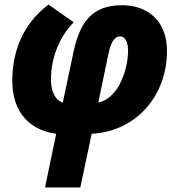

<svg xmlns="http://www.w3.org/2000/svg" viewBox="-20 -584 777 844"><path d="M178 240H333L383 4C573 -5 714 -158 714 -360C714 -491 631 -561 516 -561C385 -561 331 -487 303 -355L256 -133C223 -143 204 -183 204 -233C204 -342 250 -432 304 -486L193 -564C70 -471 34 -341 34 -229C34 -87 114 -11 227 4ZM412 -133 457 -349C469 -407 488 -424 508 -424C529 -424 543 -401 543 -361C543 -290 508 -155 412 -133Z"/></svg>

Font: Noto Sans Condensed Black
Style: Italic
Weight: 900
Width: 3
Italic angle: -12°
Designer: Monotype Design Team
Foundry: Monotype Imaging Inc.
Version: Version 2.013